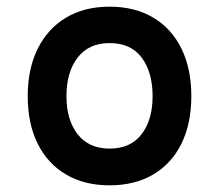

<svg xmlns="http://www.w3.org/2000/svg" viewBox="-20 -543 656 575"><path d="M308 12Q232.5 12 177.5 -20.5Q122.5 -53 92.8 -112.8Q63 -172.5 63 -255Q63 -336.5 92.8 -396.8Q122.5 -457 177.5 -490Q232.5 -523 308 -523Q384 -523 439 -490.2Q494 -457.5 523.5 -397.2Q553 -337 553 -255Q553 -173 523.5 -113Q494 -53 439 -20.5Q384 12 308 12ZM308 -98Q371 -98 404 -141Q437 -184 437 -255Q437 -326.5 404.5 -370.2Q372 -414 308 -414Q246 -414 212.5 -370.5Q179 -327 179 -255Q179 -184 212.5 -141Q246 -98 308 -98Z"/></svg>

Font: Overpass Mono
Style: Bold
Weight: 700
Monospace: yes
Designer: Delve Withrington, Dave Bailey
Foundry: Delve Fonts LLC
Version: Version 4.000